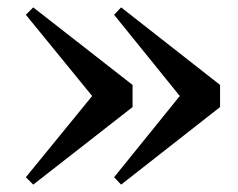

<svg xmlns="http://www.w3.org/2000/svg" viewBox="-20 -544 644 520"><path d="M308 -524 576 -314V-254L308 -44L289 -64L496 -320V-248L289 -504ZM70 -524 339 -314V-254L70 -44L50 -64L259 -320V-248L50 -504Z"/></svg>

Font: Noto Serif KR ExtraLight ExtraBold
Style: Regular
Weight: 800
Version: Version 2.003-H1;hotconv 1.1.1;makeotfexe 2.6.0